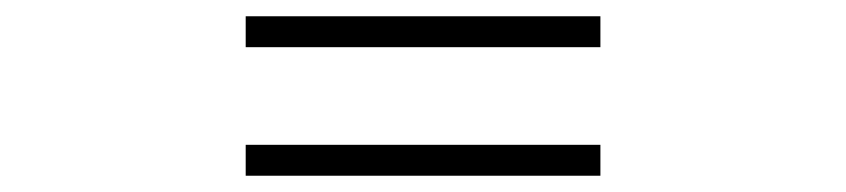

<svg xmlns="http://www.w3.org/2000/svg" viewBox="-20 -498 1040 236"><path d="M282 -478V-440H718V-478ZM282 -320V-282H718V-320Z"/></svg>

Font: GenYoGothic2 TW M
Style: Regular
Weight: 500
Version: Version 2.100;PS 2.1;hotconv 16.6.51;makeotf.lib2.5.65220 DE